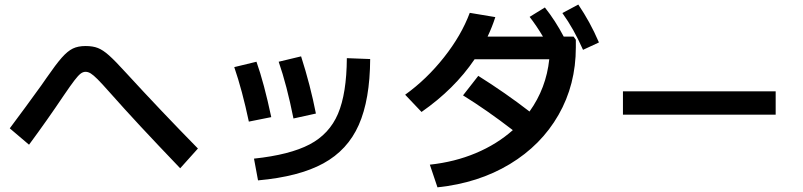

<svg xmlns="http://www.w3.org/2000/svg" viewBox="-20 -802 3497 836"><path d="M457 -400.4Q423.3 -438.5 405 -456.8Q386.7 -475.1 375.2 -482.2Q363.8 -489.3 352.5 -489.3Q341.3 -489.3 330.8 -481.2Q320.3 -473.1 304.2 -452.1Q288.1 -431.2 257.8 -386.7Q186.5 -280.3 106.4 -171.9L22.5 -243.2Q92.3 -336.4 160.2 -430.7Q171.4 -446.8 182.6 -462.9Q224.1 -522.9 249.3 -551.3Q274.4 -579.6 297.1 -590.6Q319.8 -601.6 352.5 -601.6Q384.3 -601.6 406.2 -593Q428.2 -584.5 455.1 -560.5Q481.9 -536.6 529.3 -484.4Q681.6 -318.4 841.8 -155.3L764.6 -69.3Q663.1 -175.3 592.5 -251.2Q522 -327.1 457 -400.4Z M1490.2 -548.8 1591.8 -544.9Q1590.8 -367.7 1542.2 -258.1Q1493.7 -148.4 1387.9 -90.6Q1282.2 -32.7 1103.5 -16.6L1085.9 -111.3Q1241.7 -127.9 1327.9 -173.1Q1414.1 -218.3 1451.7 -306.6Q1489.3 -395 1490.2 -548.8ZM1000 -509.8 1096.7 -533.2Q1129.9 -439.5 1161.1 -292L1063.5 -272.5Q1034.7 -408.7 1000 -509.8ZM1193.4 -533.2 1291 -556.6Q1331.5 -430.2 1355.5 -307.6L1257.8 -286.1Q1229 -430.7 1193.4 -533.2Z M2212.9 -235.4Q2098.1 -323.7 1996.1 -386.7L2062.5 -471.7Q2180.7 -397.5 2285.6 -316.4Q2358.4 -418 2371.6 -543.9H2046.4Q1959 -414.6 1815.4 -314.5L1744.1 -389.6Q1837.9 -457 1913.3 -552.5Q1988.8 -647.9 2025.4 -746.1L2136.7 -727.5Q2123 -684.6 2103 -642.6H2344.2Q2316.4 -689.5 2286.1 -728.5L2352.5 -769.5Q2397.9 -712.4 2434.6 -642.6H2477.5L2487.3 -628.9V-595.7Q2487.3 -433.6 2411.9 -301.8Q2336.4 -169.9 2199.7 -87.4Q2063 -4.9 1884.8 13.7L1851.6 -85Q1960 -96.7 2051.8 -135.3Q2143.6 -173.8 2212.9 -235.4ZM2428.7 -745.1 2498 -782.2Q2523.9 -743.7 2545.7 -704.1Q2567.4 -664.6 2587.9 -617.2L2518.6 -585Q2497.1 -633.3 2475.8 -671.1Q2454.6 -709 2428.7 -745.1Z M2692.4 -404.3H3357.4V-302.7H2692.4Z"/></svg>

Font: Pretendard GOV SemiBold
Style: Regular
Weight: 600
Designer: Base glyphs from Inter by Rasmus Andersson; Hangeul glyphs from Noto Sans CJK(Source Han Sans) by Jang Soo-young and Kan
Foundry: Kil Hyung-jin
Version: Version 1.309